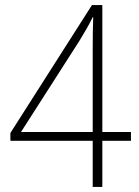

<svg xmlns="http://www.w3.org/2000/svg" viewBox="-20 -738 548 758"><path d="M497 -182H384V0H346V-182H21V-213L343 -718H384V-217H497ZM346 -542Q346 -588 346.5 -614Q347 -640 348 -670H346Q333 -644 321 -623Q309 -602 293 -576L63 -217H346Z"/></svg>

Font: Noto Sans Ethiopic SemiCondensed ExtraLight
Style: Regular
Weight: 200
Width: 4
Designer: Monotype Design Team
Foundry: Monotype Imaging Inc.
Version: Version 2.102; ttfautohint (v1.8.4.7-5d5b)